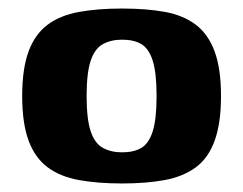

<svg xmlns="http://www.w3.org/2000/svg" viewBox="-20 -424 570 450"><path d="M266 6Q209 6 165 -2Q121 -10 91.5 -32Q62 -54 47 -94.5Q32 -135 32 -199Q32 -263 47 -303.5Q62 -344 91.5 -366Q121 -388 165 -396Q209 -404 266 -404Q324 -404 367 -396Q410 -388 439 -366Q468 -344 483 -303.5Q498 -263 498 -199Q498 -135 483 -94Q468 -53 438.5 -31.5Q409 -10 366 -2Q323 6 266 6ZM266 -67Q294 -67 311.5 -77.5Q329 -88 338 -116.5Q347 -145 347 -199Q347 -253 338 -281.5Q329 -310 311.5 -320.5Q294 -331 266 -331Q240 -331 221 -320.5Q202 -310 192.5 -281.5Q183 -253 183 -199Q183 -145 192.5 -116.5Q202 -88 221 -77.5Q240 -67 266 -67Z"/></svg>

Font: Genos
Style: Bold
Weight: 700
Designer: Robert E. Leuschke
Foundry: Robert E. Leuschke
Version: Version 1.010